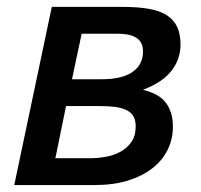

<svg xmlns="http://www.w3.org/2000/svg" viewBox="-20 -532 579 552"><path d="M391.1 -273.9Q410.6 -269 426.8 -261Q442.9 -252.9 453.9 -240.2Q464.8 -227.5 470.9 -209.7Q477.1 -191.9 477.1 -168Q477.1 -132.3 462.2 -101.8Q447.3 -71.3 418.5 -48.6Q389.6 -25.9 347.9 -12.9Q306.2 0 252 0H21L128.9 -512.2H333Q375.5 -512.2 406.7 -506.8Q438 -501.5 458.5 -488.8Q479 -476.1 489 -455.3Q499 -434.6 499 -403.8Q499 -361.8 472.9 -328.4Q446.8 -294.9 391.1 -273.9ZM272.9 -304.2Q331.1 -304.2 361.1 -325.2Q391.1 -346.2 391.1 -383.8Q391.1 -399.4 385.3 -409.4Q379.4 -419.4 369.1 -425Q358.9 -430.7 345.5 -432.9Q332 -435.1 316.9 -435.1H214.8L187 -304.2ZM240.2 -77.1Q260.3 -77.1 283.2 -81.1Q306.2 -85 325.4 -95.2Q344.7 -105.5 357.4 -123.3Q370.1 -141.1 370.1 -168.9Q370.1 -186 363.8 -197.3Q357.4 -208.5 344.5 -215.1Q331.5 -221.7 312 -224.4Q292.5 -227.1 266.1 -227.1H169.9L139.2 -77.1Z"/></svg>

Font: Clear Sans Medium
Style: Italic
Weight: 500
Italic angle: -12°
Foundry: Intel Corporation
Version: Version 1.00